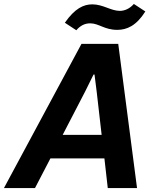

<svg xmlns="http://www.w3.org/2000/svg" viewBox="-59 -951 786 971"><path d="M372 -489 414 -574H419L430 -487L455 -269H258ZM118 0 196 -150H469L486 0H634L539 -729H353L-39 0ZM534 -800C582 -800 630 -820 676 -893L618 -931C596 -906 570 -896 547 -896C502 -896 462 -929 408 -929C364 -929 320 -909 269 -836L327 -798C346 -820 368 -833 397 -833C441 -833 469 -800 534 -800Z"/></svg>

Font: Mona Sans
Style: Bold Italic
Weight: 700
Italic angle: -11.7°
Designer: Deni Anggara
Foundry: GitHub
Version: Version 2.000;Glyphs 3.2.3 (3260)